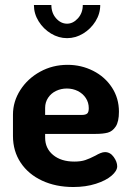

<svg xmlns="http://www.w3.org/2000/svg" viewBox="-20 -741 524 770"><path d="M457 -293Q457 -253 444 -233.5Q431 -214 412 -209Q393 -204 364 -204H161V-189Q161 -146 193 -119.5Q225 -93 278 -93Q304 -93 322 -99Q340 -105 363 -117Q373 -123 383 -127Q393 -131 401 -131Q422 -131 436 -111.5Q450 -92 450 -74Q450 -56 427.5 -36.5Q405 -17 364.5 -4Q324 9 274 9Q204 9 149 -16.5Q94 -42 63 -88.5Q32 -135 32 -196V-281Q32 -334 61.5 -380Q91 -426 141 -453.5Q191 -481 251 -481Q306 -481 353.5 -457Q401 -433 429 -390Q457 -347 457 -293ZM336 -307Q336 -330 324 -348Q312 -366 292 -376Q272 -386 248 -386Q225 -386 205 -376.5Q185 -367 173 -349Q161 -331 161 -308V-280H307Q323 -280 329.5 -285.5Q336 -291 336 -307ZM249 -588Q215 -588 184.5 -606.5Q154 -625 135 -655.5Q116 -686 116 -721H186Q186 -689 205 -667.5Q224 -646 249 -646Q273 -646 292.5 -667.5Q312 -689 312 -721H382Q382 -686 363 -655.5Q344 -625 313.5 -606.5Q283 -588 249 -588Z"/></svg>

Font: Dosis
Style: Regular
Weight: 400
Designer: Edgar Tolentino, Pablo Impallari, Igino Marini
Foundry: Edgar Tolentino, Pablo Impallari, Igino Marini
Version: Version 1.007;Glyphs 3.1.1 (3134)